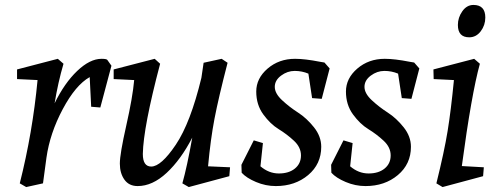

<svg xmlns="http://www.w3.org/2000/svg" viewBox="-20 -742 2026 777"><path d="M391 -504Q410 -504 414 -500L431 -476L386 -307L349 -310L343 -430Q286 -398 234 -300.5Q182 -203 168 -104L154 0L86 15L60 0Q112 -206 132 -418L49 -422V-461L214 -504L237 -484Q215 -409 201 -324Q241 -406 292.5 -455Q344 -504 391 -504Z M537 11Q502 11 483.5 -15Q465 -41 465 -80Q465 -119 491 -234Q517 -349 523 -418L440 -422V-461L606 -504L628 -484Q560 -227 558 -119Q558 -68 592 -68Q632 -68 691.5 -156.5Q751 -245 795 -427L804 -488L877 -504L901 -488Q864 -345 848 -261.5Q832 -178 822 -69L911 -65L908 -29L744 15L718 0Q737 -67 758 -185Q712 -96 654.5 -42.5Q597 11 537 11Z M1174 -504Q1214 -504 1275 -492L1293 -489L1314 -465L1282 -342L1243 -345L1228 -444Q1202 -455 1172.5 -455Q1143 -455 1117.5 -436Q1092 -417 1092 -390.5Q1092 -364 1121.5 -336.5Q1151 -309 1186 -286.5Q1221 -264 1250.5 -227Q1280 -190 1280 -148Q1280 -78 1227 -33.5Q1174 11 1096 11Q1055 11 1016 -5.5Q977 -22 958 -43L957 -75L1007 -174L1044 -163L1034 -69Q1068 -40 1108.5 -40Q1149 -40 1173.5 -60Q1198 -80 1198 -113Q1198 -146 1169.5 -172.5Q1141 -199 1107.5 -219.5Q1074 -240 1045.5 -279Q1017 -318 1017 -371.5Q1017 -425 1063 -464.5Q1109 -504 1174 -504Z M1537 -504Q1577 -504 1638 -492L1656 -489L1677 -465L1645 -342L1606 -345L1591 -444Q1565 -455 1535.5 -455Q1506 -455 1480.5 -436Q1455 -417 1455 -390.5Q1455 -364 1484.5 -336.5Q1514 -309 1549 -286.5Q1584 -264 1613.5 -227Q1643 -190 1643 -148Q1643 -78 1590 -33.5Q1537 11 1459 11Q1418 11 1379 -5.5Q1340 -22 1321 -43L1320 -75L1370 -174L1407 -163L1397 -69Q1431 -40 1471.5 -40Q1512 -40 1536.5 -60Q1561 -80 1561 -113Q1561 -146 1532.5 -172.5Q1504 -199 1470.5 -219.5Q1437 -240 1408.5 -279Q1380 -318 1380 -371.5Q1380 -425 1426 -464.5Q1472 -504 1537 -504Z M1899 -504 1922 -484Q1888 -361 1849 -70L1938 -65L1935 -29L1771 15L1746 0Q1778 -129 1791.5 -212Q1805 -295 1817 -418L1735 -422L1734 -461ZM1896 -722Q1944 -722 1944 -671Q1944 -640 1925.5 -615.5Q1907 -591 1879 -591Q1833 -591 1833 -641Q1833 -671 1851 -696.5Q1869 -722 1896 -722Z"/></svg>

Font: Andada
Style: Italic
Weight: 400
Italic angle: -8.29999°
Designer: Carolina Giovagnoli
Foundry: Carolina Giovagnoli
Version: Version 1.003